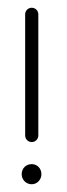

<svg xmlns="http://www.w3.org/2000/svg" viewBox="-20 -475 174 496"><path d="M79 -125V-438C79 -447.4 71.4 -455 62 -455C52.6 -455 45 -447.4 45 -438V-125C45 -115.6 52.6 -108 62 -108C71.4 -108 79 -115.6 79 -125ZM87 -25C87 -40 76 -51 62 -51C47 -51 36 -40 36 -25C36 -11 47 1 62 1C76 1 87 -11 87 -25Z"/></svg>

Font: LetsTrace
Style: basic
Weight: 500
Version: Version 002.000